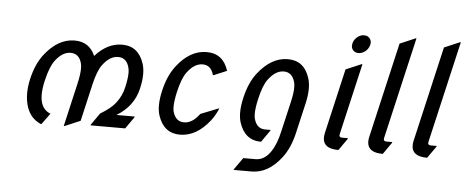

<svg xmlns="http://www.w3.org/2000/svg" viewBox="-58 -905 3053 1263"><g transform="rotate(5 1468.5 -273.5)"><path d="M382.8 19.5 449.2 -268.6Q462.9 -328.6 462.9 -366.7Q462.9 -385.7 459.5 -399.4Q443.4 -463.9 386.2 -463.9Q331.1 -463.9 283.7 -399.4Q254.4 -359.4 232.9 -268.6Q220.2 -214.8 220.2 -173.8Q220.2 -153.8 223.1 -137.7Q234.9 -73.7 288.6 -53.2L235.4 19.5H230.5Q153.8 -13.7 132.3 -103Q124 -137.2 124 -175.3Q124 -218.8 135.3 -268.6Q158.2 -369.1 208.5 -434.1Q296.4 -546.9 405.8 -546.9Q502.9 -546.9 541.5 -457Q622.1 -546.9 719.2 -546.9Q827.1 -546.9 863.8 -434.1Q873.5 -403.8 873.5 -365.7Q873.5 -321.3 860.8 -268.6Q833.5 -150.4 721.7 -83H842.3L841.3 -78.1L786.6 0H558.1L559.1 -4.9L613.8 -83Q683.1 -124.5 712.9 -163.1Q750 -210.4 763.2 -268.6Q776.9 -327.6 776.9 -365.7Q776.9 -385.7 772.9 -399.4Q756.8 -463.9 699.7 -463.9Q644.5 -463.9 597.2 -399.4Q567.9 -359.4 546.9 -268.6L490.7 -24.4L387.7 19.5Z M1392.1 -184.1Q1372.6 -137.2 1345.7 -103Q1257.8 9.8 1148.4 9.8Q1042 9.8 1004.4 -103Q994.6 -132.3 994.6 -170.4Q994.6 -214.8 1007.3 -268.6Q1029.8 -368.2 1080.6 -434.1Q1167.5 -546.9 1277.3 -546.9Q1386.7 -546.9 1421.4 -435.5L1335.9 -399.4H1331.1Q1313.5 -463.9 1257.8 -463.9Q1202.6 -463.9 1155.3 -399.4Q1125.5 -358.4 1105 -268.6Q1091.3 -208 1091.3 -170.4Q1091.3 -151.4 1094.7 -137.7Q1113.3 -73.2 1168 -73.2Q1223.6 -73.2 1270.5 -137.7L1387.2 -184.1Z M1684.6 9.8Q1577.6 9.8 1540.5 -103Q1530.8 -132.8 1530.8 -170.9Q1530.8 -215.3 1543.5 -268.6Q1566.9 -370.6 1616.7 -434.1Q1705.1 -546.9 1813.5 -546.9Q1921.9 -546.9 1957.5 -434.1Q1967.3 -403.3 1967.3 -364.7Q1967.3 -321.3 1955.1 -268.6L1908.7 -68.4Q1885.7 31.7 1835.9 97.2Q1750 210 1639.2 210H1521.5L1522.5 205.1L1577.6 127H1658.2Q1718.8 127 1760.7 62.5Q1792.5 13.7 1811 -68.4L1857.4 -268.6Q1871.1 -327.6 1871.1 -365.2Q1871.1 -385.3 1867.2 -399.4Q1849.6 -463.9 1793.9 -463.9Q1738.3 -463.9 1690.9 -398.9Q1661.6 -358.9 1641.1 -268.6Q1627.4 -208.5 1627.4 -170.4Q1627.4 -151.9 1630.9 -137.7Q1648.4 -73.7 1703.1 -73.2H1740.7L1739.3 -68.4Z M2227.1 -687Q2232.9 -711.9 2253.9 -729.5Q2274.9 -747.1 2299.8 -747.1Q2324.7 -747.1 2337.4 -729.5Q2346.7 -716.8 2346.7 -701.7Q2346.7 -695.8 2344.7 -687Q2337.4 -661.1 2317.9 -645Q2296.4 -627.4 2271.5 -627.4Q2247.1 -627.4 2233.9 -645.5Q2225.1 -657.2 2225.1 -671.4Q2225.1 -678.2 2227.1 -687ZM2196.3 19.5Q2094.2 19.5 2094.2 -53.7Q2094.2 -67.9 2098.1 -85L2196.8 -512.7L2299.8 -556.6H2304.7L2195.8 -85Q2190.9 -63.5 2214.4 -63.5H2252L2251 -58.6Z M2489.3 19.5Q2387.2 19.5 2387.2 -53.7Q2387.2 -67.9 2391.1 -85L2536.1 -712.9L2639.2 -756.8H2644L2488.8 -85Q2483.9 -63.5 2507.3 -63.5H2544.9L2543.9 -58.6Z M2782.2 19.5Q2680.2 19.5 2680.2 -53.7Q2680.2 -67.9 2684.1 -85L2829.1 -712.9L2932.1 -756.8H2937L2781.7 -85Q2776.9 -63.5 2800.3 -63.5H2837.9L2836.9 -58.6Z"/></g></svg>

Font: Nova Script
Style: Regular
Weight: 400
Italic angle: -13°
Version: Version 2.001